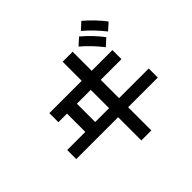

<svg xmlns="http://www.w3.org/2000/svg" viewBox="-217 -1149 1434 1434"><g transform="rotate(-45 500.0 -432.0)"><path d="M62.5 -203.1V-298.8H253.9V-492.2H163.1V-587.9H504.9V-789.1H610.4V-587.9H829.1V-492.2H610.4V-298.8H923.8V-203.1H610.4V42H504.9V-203.1ZM358.4 -298.8H504.9V-492.2H358.4ZM763.7 -855.5 819.3 -906.2Q897.5 -840.8 960 -758.8L904.3 -709Q839.8 -791 763.7 -855.5ZM668.9 -785.2 724.6 -835.9Q802.7 -770.5 865.2 -688.5L809.6 -637.7Q743.2 -722.7 668.9 -785.2Z"/></g></svg>

Font: Gothic A1 SemiBold
Style: Regular
Weight: 600
Version: Version 2.50